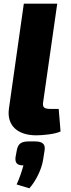

<svg xmlns="http://www.w3.org/2000/svg" viewBox="-20 -720 384 1040"><path d="M290 -700H109L28 -129C17 -41 74 13 177 13C208 13 279 7 308 -8L298 -130H256C218 -130 209 -138 214 -169ZM169 46H138C96 46 78 57 71 94L64 132C61 161 71 176 107 176C97 211 86 245 70 279L139 300C174 261 205 198 213 148L221 98C228 61 211 46 169 46Z"/></svg>

Font: Exo 2 Extra Bold
Style: Italic
Weight: 800
Italic angle: -8°
Designer: Natanael Gama
Version: Version 1.001;PS 001.001;hotconv 1.0.88;makeotf.lib2.5.64775